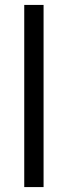

<svg xmlns="http://www.w3.org/2000/svg" viewBox="-20 -760 275 780"><path d="M78.5 0V-740H157V0Z"/></svg>

Font: Encode Sans SC SemiCondensed
Style: Regular
Weight: 400
Width: 4
Designer: Multiple Designers
Foundry: Impallari Type
Version: Version 3.002